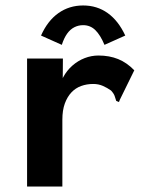

<svg xmlns="http://www.w3.org/2000/svg" viewBox="-20 -682 540 702"><path d="M79 -468H210L209 -338L195 -345Q198 -375 211 -399.5Q224 -424 244.5 -442Q265 -460 289.5 -469.5Q314 -479 340 -479Q380 -479 412 -466Q444 -453 471 -425L418 -317L415 -309L405 -313Q402 -321 399.5 -330Q397 -339 386 -351Q372 -361 356 -368Q340 -375 321 -375Q297 -375 276.5 -367.5Q256 -360 241 -344Q226 -328 217 -303.5Q208 -279 208 -244V0H79ZM206 -518 130 -552Q154 -606 193.5 -634Q233 -662 284 -662Q335 -662 374 -634Q413 -606 438 -552L362 -518Q347 -554 328.5 -572Q310 -590 284 -590Q267 -590 252 -582.5Q237 -575 225.5 -559Q214 -543 206 -518Z"/></svg>

Font: Inconsolata ExtraBold
Style: Regular
Weight: 800
Designer: Raph Levien, Cyreal, Brenton Simpson
Foundry: Raph Levien, Cyreal, Google
Version: Version 3.001